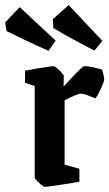

<svg xmlns="http://www.w3.org/2000/svg" viewBox="-72 -722 428 752"><path d="M104 10Q100 10 90.5 2.5Q81 -5 72.5 -14Q64 -23 64 -26V-385L26 -398V-445Q26 -445 41.5 -448Q57 -451 78 -454.5Q99 -458 116.5 -460.5Q134 -463 138 -463Q141 -463 151 -455Q161 -447 169.5 -437Q178 -427 178 -424L177 -383Q194 -401 211.5 -420Q229 -439 242 -451Q255 -463 258 -463Q273 -463 295 -458Q317 -453 328 -449Q330 -444 333 -431.5Q336 -419 336 -411Q336 -404 328.5 -386.5Q321 -369 312.5 -353.5Q304 -338 301 -337Q293 -340 274.5 -347.5Q256 -355 243 -355Q237 -355 217 -346.5Q197 -338 181 -329V-77L239 -61V-10Q239 -10 220.5 -7Q202 -4 176.5 0Q151 4 130 7Q109 10 104 10ZM298 -524Q258 -544 214.5 -568Q171 -592 137 -612L135 -647L197 -702L329 -562ZM118 -523Q77 -541 32.5 -562Q-12 -583 -46 -600L-52 -634L5 -694L146 -563Z"/></svg>

Font: Grenze Gotisch SemiBold
Style: Regular
Weight: 600
Designer: Renata Polastri
Foundry: Omnibus-Type
Version: Version 1.001